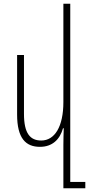

<svg xmlns="http://www.w3.org/2000/svg" viewBox="-20 -780 479 1033"><path d="M358 199V-760H321V-231C321 -98 274 -24 202 -24C143 -24 109 -61 109 -167V-484H72V-164C72 -35 119 10 195 10C261 10 302 -29 319 -90H323C322 -60 321 -31 321 0V233H439V199Z"/></svg>

Font: Noto Sans Armenian Condensed ExtraLight
Style: Regular
Weight: 200
Width: 3
Designer: Monotype Design Team
Foundry: Monotype Imaging Inc.
Version: Version 2.008